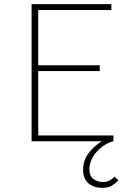

<svg xmlns="http://www.w3.org/2000/svg" viewBox="-20 -680 640 924"><path d="M472 224Q432 224 406 202.5Q380 181 380 136Q380 92 406 57.5Q432 23 470 0H132V-660H516V-632H164V-366H460V-338H164V-28H526V0H524Q504 5 483.5 18Q463 31 446.5 49Q430 67 420 89.5Q410 112 410 134Q410 166 429.5 181Q449 196 474 196Q494 196 507.5 188.5Q521 181 532 170L550 188Q535 203 518 213.5Q501 224 472 224Z"/></svg>

Font: Source Code Pro ExtraLight
Style: Regular
Weight: 200
Monospace: yes
Designer: Paul D. Hunt, Teo Tuominen
Foundry: Adobe Systems Incorporated
Version: Version 2.030;PS 1.000;hotconv 16.6.51;makeotf.lib2.5.65220